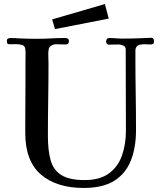

<svg xmlns="http://www.w3.org/2000/svg" viewBox="-20 -923 796 950"><path d="M742 -718Q742 -708 737 -705.5Q732 -703 724 -703Q717 -703 710.5 -703.5Q704 -704 698 -704Q669 -704 659.5 -696Q650 -688 650 -673Q650 -658 650 -635Q650 -546 651.5 -457.5Q653 -369 653 -280Q653 -192 627 -127.5Q601 -63 544.5 -28Q488 7 394 7Q260 7 182.5 -59.5Q105 -126 105 -265V-309Q105 -365 105.5 -420.5Q106 -476 106 -531V-621Q106 -635 106.5 -650.5Q107 -666 105 -680Q104 -696 89.5 -700.5Q75 -705 57 -704.5Q39 -704 28 -704Q18 -704 16 -708.5Q14 -713 14 -721Q14 -729 19.5 -732Q25 -735 32 -735Q43 -735 54 -734.5Q65 -734 75 -733Q97 -732 119 -731.5Q141 -731 163 -731Q198 -731 232.5 -733Q267 -735 302 -735Q310 -735 315.5 -732Q321 -729 321 -719Q321 -703 305 -703Q292 -703 280 -703.5Q268 -704 255 -704Q245 -704 234 -697.5Q223 -691 221 -680Q218 -664 219 -645.5Q220 -627 220 -610Q220 -520 218.5 -430Q217 -340 217 -250Q217 -181 230 -132Q243 -83 282.5 -57.5Q322 -32 399 -32Q474 -32 519 -65Q564 -98 583.5 -153.5Q603 -209 603 -276Q603 -377 602.5 -478Q602 -579 602 -679Q602 -692 590 -697.5Q578 -703 567 -703Q555 -703 542.5 -702.5Q530 -702 518 -702Q512 -702 508.5 -707Q505 -712 505 -717Q505 -735 522 -735Q537 -735 551.5 -733.5Q566 -732 580 -732Q605 -732 629.5 -732.5Q654 -733 679 -734Q692 -734 704 -735Q716 -736 729 -736Q737 -736 739.5 -730.5Q742 -725 742 -718ZM518 -831 252 -779 238 -827 499 -903Z"/></svg>

Font: Kaisei Tokumin Medium
Style: Regular
Weight: 500
Designer: Font-Kai, 金井和夫
Foundry: KAZUO KANAI
Version: Version 5.003